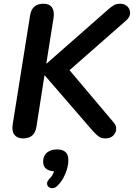

<svg xmlns="http://www.w3.org/2000/svg" viewBox="-20 -733 717 1028"><path d="M103 8Q72 8 57 -11.5Q42 -31 48 -67L141 -650Q146 -682 164 -697.5Q182 -713 213 -713Q244 -713 258 -693.5Q272 -674 267 -639L228 -393H230L560 -683Q577 -698 590.5 -705.5Q604 -713 623 -713Q648 -713 662.5 -698Q677 -683 676.5 -662Q676 -641 656 -624L326 -334L322 -393L588 -78Q604 -60 602 -40Q600 -20 585 -6Q570 8 545 8Q522 8 508.5 -2Q495 -12 475 -34L220 -329H218L175 -54Q170 -23 152.5 -7.5Q135 8 103 8ZM287 262Q275 274 262 274.5Q249 275 240.5 268Q232 261 232 249Q232 237 245 224Q259 210 265.5 194.5Q272 179 274 163L275 184Q244 184 227.5 171Q211 158 211 133Q211 101 231.5 84Q252 67 285 67Q315 67 330.5 81Q346 95 346 123Q346 147 338.5 173Q331 199 318 222Q305 245 287 262Z"/></svg>

Font: Nunito ExtraLight
Style: Italic
Weight: 200
Italic angle: -9°
Designer: Vernon Adams
Foundry: Vernon Adams
Version: Version 3.602